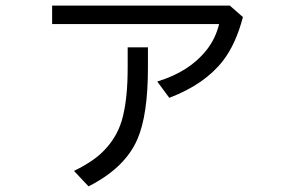

<svg xmlns="http://www.w3.org/2000/svg" viewBox="-20 -621 1039 685"><path d="M166 -601.1H799.8L846.7 -560.1Q821.3 -463.9 776.4 -405.3Q710.9 -320.3 584 -272L541 -330.1Q656.2 -365.2 716.8 -442.4Q749 -482.9 761.7 -535.2H166ZM435.5 -452.1H507.8V-379.9Q507.8 -211.9 470.7 -125.5Q426.8 -22.5 295.9 43.9L244.1 -11.2Q314.5 -45.9 349.6 -82.5Q402.3 -135.7 418.9 -207.5Q435.5 -274.9 435.5 -379.9Z"/></svg>

Font: UDEV Gothic 35
Style: Regular
Weight: 400
Version: v2.1.0; ttfautohint (v1.8.4.7-5d5b-dirty) -l 6 -r 45 -G 200 